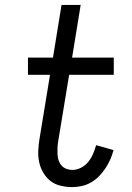

<svg xmlns="http://www.w3.org/2000/svg" viewBox="-20 -755 540 783"><path d="M275 8Q251 8 227.5 2.5Q204 -3 186.5 -16.5Q169 -30 157 -50Q145 -70 140 -92.5Q135 -115 136 -139.5Q137 -164 141 -188L184 -450H94V-520H196L231 -735H309L274 -520H444V-450H262L217 -177Q215 -164 214.5 -151Q214 -138 214.5 -125.5Q215 -113 219 -101Q223 -89 231 -80Q239 -71 250.5 -66.5Q262 -62 275 -62Q293 -62 310.5 -71Q328 -80 340 -95Q352 -110 359.5 -127.5Q367 -145 372 -163L443 -143Q438 -124 430 -105.5Q422 -87 410.5 -69.5Q399 -52 384.5 -37Q370 -22 352 -11.5Q334 -1 314 3.5Q294 8 275 8Z"/></svg>

Font: Iosevka Curly Slab
Style: Italic
Weight: 400
Italic angle: -9°
Monospace: yes
Designer: Belleve Invis
Foundry: Belleve Invis
Version: Version 22.1.2; ttfautohint (v1.8.4)